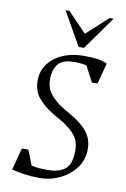

<svg xmlns="http://www.w3.org/2000/svg" viewBox="-93 -883 623 948"><g transform="rotate(10 219.0 -409.0)"><path d="M176 10Q134 10 98.5 5Q63 0 34 -8L63 -118H96L125 -44Q145 -39 164 -37.5Q183 -36 207 -36Q258 -36 289 -57Q320 -78 324 -134Q329 -194 302.5 -227.5Q276 -261 231 -287L183 -315Q135 -344 106.5 -381Q78 -418 82 -478Q85 -509 100.5 -535Q116 -561 142.5 -580.5Q169 -600 205.5 -611Q242 -622 287 -622Q322 -622 350.5 -618.5Q379 -615 403 -604L375 -499H347L306 -577Q293 -581 278 -582.5Q263 -584 243 -584Q192 -584 169 -561.5Q146 -539 141 -496Q137 -441 163.5 -407.5Q190 -374 228 -351L275 -323Q311 -302 336 -279Q361 -256 373.5 -227.5Q386 -199 384 -161Q381 -111 350.5 -72.5Q320 -34 273.5 -12Q227 10 176 10ZM252 -661 157 -828H177L271 -730L378 -828H398L279 -661Z"/></g></svg>

Font: Ancizar Serif Light
Style: Italic
Weight: 300
Italic angle: -4°
Designer: Cesar Puertas, Viviana Monsalve, Julian Moncada, Julian Prieto, Jose Castro, Felipe Aragon, Mariel Hernandez, Sara Alarc
Version: Version 8.100